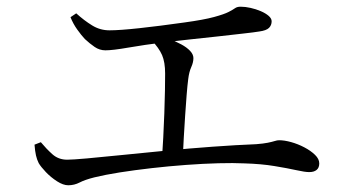

<svg xmlns="http://www.w3.org/2000/svg" viewBox="-20 -649 1040 573"><path d="M754.2 -555.1Q738.8 -552.5 705.3 -548.8Q671.8 -545 630.1 -540.3Q588.4 -535.7 546.4 -531.3Q504.3 -526.9 471.2 -522.8Q410.2 -515.2 363.2 -507Q316.1 -498.8 294.6 -498.8Q277.3 -498.8 262.5 -508.9Q247.6 -519.1 233.4 -532.4Q222.8 -543.6 210.6 -560.7Q198.3 -577.9 190.4 -597.7L207.5 -609.2Q231.1 -587.8 254.9 -573.2Q278.6 -558.5 306.7 -558.5Q337.1 -558.5 396 -564.9Q454.9 -571.3 530 -581.9Q588.2 -589.9 618.6 -598.2Q649.1 -606.5 662.4 -613.4Q675.7 -620.3 681.7 -624.7Q687.8 -629 698.1 -629Q712.1 -629 727.9 -625.4Q743.8 -621.9 758.2 -615.7Q772.7 -609.5 781.7 -601.7Q790.7 -593.9 790.7 -585.5Q790.7 -573.7 782.8 -565.8Q774.9 -557.9 754.2 -555.1ZM448.1 -545.1Q466.4 -539.5 485.6 -532.4Q504.8 -525.3 521.1 -516.5Q537.4 -507.7 547.3 -497.2Q557.2 -486.6 557.2 -475.7Q557.2 -462.9 550.8 -448.7Q544.3 -434.5 541.7 -412.8Q539.3 -394.5 537 -365.6Q534.7 -336.7 532.5 -303.5Q530.2 -270.2 528.4 -237.1Q526.6 -204 525.4 -176.6L463.4 -175.5Q465.4 -202.7 467.2 -238.3Q469 -273.8 470.4 -310.8Q471.8 -347.8 472.3 -379.7Q472.8 -411.5 472.8 -429.6Q472.8 -463.4 463.7 -484.6Q454.5 -505.7 432.4 -528.9ZM83 -217.3 101.9 -224.6Q118 -205.2 136.2 -188.8Q154.4 -172.4 180.6 -172.4Q195.8 -172.4 239 -176.2Q282.1 -180.1 343.3 -186.3Q404.6 -192.5 474.5 -199.3Q544.4 -206.1 614.7 -211.2Q685 -216.3 744.7 -218.7Q766.4 -220.4 779.1 -223Q791.9 -225.6 799.5 -228Q807.2 -230.5 813 -230.5Q828.7 -230.5 848.9 -224.9Q869.1 -219.3 888.2 -209.3Q907.3 -199.3 920.1 -186.9Q932.8 -174.5 932.8 -161.5Q932.8 -148.3 924.9 -141.9Q917 -135.4 902.9 -135.4Q890.2 -135.4 864.1 -141.2Q838.1 -147 799.1 -153.4Q760.1 -159.9 709.5 -161.4Q677.3 -163 631.9 -161.8Q586.5 -160.6 535 -156.8Q483.5 -153 432.6 -147.2Q381.7 -141.4 337.1 -134.4Q292.6 -127.3 261.7 -119.7Q233.5 -112.6 217.7 -104.4Q201.8 -96.1 183.6 -96.1Q168.7 -96.1 150.3 -107.9Q131.9 -119.7 116.8 -135.5Q101.8 -151.3 95.5 -162.2Q90.3 -172.5 87.4 -185Q84.5 -197.6 83 -217.3Z"/></svg>

Font: Noto Serif SC
Style: Regular
Weight: 200
Designer: Ryoko NISHIZUKA 西塚涼子 (kana & ideographs); Frank Grießhammer (Latin, Greek & Cyrillic); Wenlong ZHANG 张文龙 (bopomofo); San
Foundry: Adobe
Version: Version 2.001;hotconv 1.1.0;makeotfexe 2.6.0